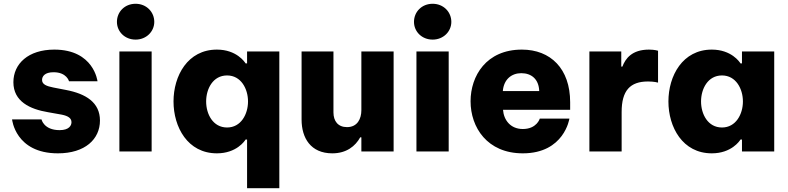

<svg xmlns="http://www.w3.org/2000/svg" viewBox="-20 -803 4179 1018"><path d="M287 10C431 10 510 -65 510 -164C510 -260 435 -306 330 -326L263 -339C228 -346 203 -355 203 -379C203 -398 217 -420 264 -420C334 -420 346 -372 346 -372H497C497 -372 478 -540 268 -540C130 -540 51 -465 51 -367C51 -265 139 -224 235 -208L308 -195C342 -188 359 -176 359 -155C359 -139 348 -113 296 -113C212 -113 200 -170 200 -170H44C44 -170 61 10 287 10Z M699 -593C756 -593 798 -636 798 -687C798 -740 756 -783 699 -783C641 -783 600 -740 600 -687C600 -636 641 -593 699 -593ZM784 0V-530H613V0Z M1461 195V-530H1290V-467H1282C1278 -474 1234 -540 1130 -540C975 -540 900 -401 900 -265C900 -129 975 10 1130 10C1234 10 1278 -56 1282 -63H1290V195ZM1184 -127C1109 -127 1073 -198 1073 -265C1073 -332 1109 -403 1184 -403C1258 -403 1295 -332 1295 -265C1295 -198 1258 -127 1184 -127Z M1742 10C1817 10 1864 -28 1890 -75H1896V0H2067V-530H1896V-219C1896 -173 1875 -129 1820 -129C1772 -129 1748 -161 1748 -207V-530H1579V-169C1579 -72 1627 10 1742 10Z M2274 -593C2331 -593 2373 -636 2373 -687C2373 -740 2331 -783 2274 -783C2216 -783 2175 -740 2175 -687C2175 -636 2216 -593 2274 -593ZM2359 0V-530H2188V0Z M2752 10C2972 10 2999 -174 2999 -174H2842C2842 -174 2826 -119 2752 -119C2687 -119 2651 -166 2647 -221H3003V-261C3003 -439 2899 -540 2747 -540C2558 -540 2475 -400 2475 -266C2475 -128 2563 10 2752 10ZM2646 -320C2651 -382 2692 -415 2744 -415C2798 -415 2837 -383 2839 -320Z M3276 0V-209C3276 -323 3321 -371 3416 -371C3449 -371 3469 -365 3469 -365V-534C3469 -534 3451 -540 3421 -540C3330 -540 3296 -492 3280 -450H3274V-530H3105V0Z M3754 -540C3599 -540 3524 -401 3524 -265C3524 -129 3599 10 3754 10C3858 10 3902 -56 3906 -63H3914V0H4085V-530H3914V-467H3906C3902 -474 3858 -540 3754 -540ZM3808 -403C3882 -403 3919 -332 3919 -265C3919 -198 3882 -127 3808 -127C3733 -127 3697 -198 3697 -265C3697 -332 3733 -403 3808 -403Z"/></svg>

Font: Be Vietnam Pro ExtraBold
Style: Regular
Weight: 800
Designer: Lam Bao, Tony Le, Vietanh Nguyen
Foundry: Yellow Type Foundry
Version: Version 1.002